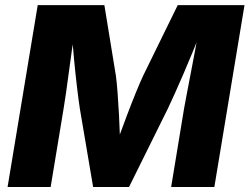

<svg xmlns="http://www.w3.org/2000/svg" viewBox="-20 -748 998 768"><path d="M10.3 0 130.9 -727.5H397.5L443.8 -443.8Q447.3 -417.5 450.4 -375.7Q453.6 -334 456.1 -286.4Q458.5 -238.8 460 -194.6Q461.4 -150.4 461.9 -119.6H427.2Q437.5 -150.9 453.9 -195.3Q470.2 -239.7 488 -287.1Q505.9 -334.5 522.9 -376.2Q540 -418 552.2 -444.3L690.9 -727.5H958L837.4 0H664.6L716.3 -314Q720.7 -338.4 728 -376.7Q735.4 -415 743.9 -459.7Q752.4 -504.4 761 -549.6Q769.5 -594.7 775.9 -633.3L788.1 -632.8Q771.5 -590.3 752.4 -544.2Q733.4 -498 714.6 -454.3Q695.8 -410.6 679.4 -374.3Q663.1 -337.9 651.4 -313.5L496.1 0H352.5L299.3 -314Q294.4 -345.7 288.1 -398.9Q281.7 -452.1 275.9 -513.9Q270 -575.7 265.6 -633.3L280.3 -632.8Q274.4 -594.2 267.8 -549.1Q261.2 -503.9 255.4 -459.2Q249.5 -414.6 244.1 -376.5Q238.8 -338.4 234.4 -313.5L182.6 0Z"/></svg>

Font: Inter 17pt ExtraBold
Style: Italic
Weight: 800
Italic angle: -9.3988°
Version: Version 4.001;git-66647c0bb